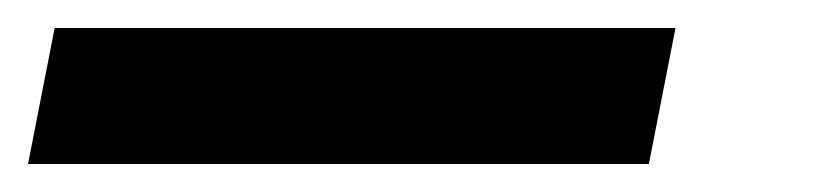

<svg xmlns="http://www.w3.org/2000/svg" viewBox="-80 60 593 137"><path d="M-60 177 -41 80H402L383 177Z"/></svg>

Font: IBM Plex Sans Cond SmBld
Style: Italic
Weight: 600
Width: 3
Italic angle: -11°
Designer: Mike Abbink, Paul van der Laan, Pieter van Rosmalen
Foundry: Bold Monday
Version: Version 1.3